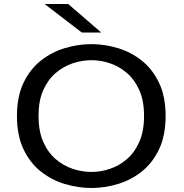

<svg xmlns="http://www.w3.org/2000/svg" viewBox="-20 -926 915 957"><path d="M436 11Q369 11 303.2 -8.8Q237.5 -28.5 183.5 -71.2Q129.5 -114 97 -182.5Q64.5 -251 64.5 -348Q64.5 -444.5 97 -512.8Q129.5 -581 183.5 -623.8Q237.5 -666.5 303.2 -686.2Q369 -706 436 -706Q502 -706 567.5 -686.2Q633 -666.5 686.8 -623.8Q740.5 -581 773 -512.8Q805.5 -444.5 805.5 -348Q805.5 -251 773 -182.5Q740.5 -114 686.8 -71.2Q633 -28.5 567.5 -8.8Q502 11 436 11ZM436 -69Q482 -69 528.2 -84.5Q574.5 -100 613 -133.2Q651.5 -166.5 674.8 -219.8Q698 -273 698 -348Q698 -423 674.8 -475.8Q651.5 -528.5 613 -561.8Q574.5 -595 528.2 -610.5Q482 -626 436 -626Q389 -626 342.5 -610.5Q296 -595 257.2 -561.8Q218.5 -528.5 195.2 -475.8Q172 -423 172 -348Q172 -273 195.2 -219.8Q218.5 -166.5 257.2 -133.2Q296 -100 342.5 -84.5Q389 -69 436 -69ZM387.5 -764 202.5 -906H320L484.5 -764Z"/></svg>

Font: Trispace SemiExpanded
Style: Regular
Weight: 400
Width: 6
Designer: Tyler Finck
Foundry: Etcetera Type Company
Version: Version 1.210; ttfautohint (v1.8.3)